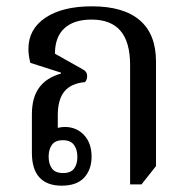

<svg xmlns="http://www.w3.org/2000/svg" viewBox="-20 -578 603 608"><path d="M175 10Q129 10 105 -16Q81 -42 81 -94V-216Q81 -269 104 -300.5Q127 -332 173 -345V-348L76 -379Q73 -391 71.5 -402Q70 -413 70 -423Q70 -486 124 -522Q178 -558 271 -558Q371 -558 422.5 -514Q474 -470 474 -383V-52L428 6H392V-372Q392 -445 361.5 -480.5Q331 -516 270 -516Q214 -516 184 -488.5Q154 -461 154 -408L241 -359Q249 -355 252.5 -349.5Q256 -344 256 -337Q256 -325 249 -318Q205 -314 184 -288.5Q163 -263 163 -213V-156L145 -164Q152 -170 163 -173Q174 -176 185 -176Q222 -176 246 -150.5Q270 -125 270 -82Q270 -41 246.5 -15.5Q223 10 175 10ZM180 -30Q204 -30 214.5 -44Q225 -58 225 -81Q225 -105 214 -119.5Q203 -134 179 -134Q155 -134 144.5 -119.5Q134 -105 134 -82Q134 -59 144.5 -44.5Q155 -30 180 -30Z"/></svg>

Font: Noto Serif Thai SemiCondensed
Style: Regular
Weight: 400
Width: 4
Designer: Monotype Design Team
Foundry: Monotype Imaging Inc.
Version: Version 2.002